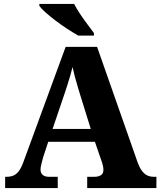

<svg xmlns="http://www.w3.org/2000/svg" viewBox="-20 -951 811 971"><path d="M6 0V-57H15Q33 -57 47.5 -63Q62 -69 74 -84Q86 -99 97 -128L312 -714H471L677 -127Q687 -101 698.5 -86Q710 -71 724.5 -64Q739 -57 756 -57H771V0H421V-57H460Q476 -57 489.5 -64.5Q503 -72 503 -92Q503 -101 501 -110Q499 -119 497 -126.5Q495 -134 493 -138L460 -234H224L198 -155Q196 -147 193 -136Q190 -125 187.5 -113.5Q185 -102 185 -93Q185 -76 196 -66.5Q207 -57 226 -57H272V0ZM246 -299H439L384 -476Q378 -497 371 -519.5Q364 -542 358 -565.5Q352 -589 347 -612Q342 -591 335 -567.5Q328 -544 321 -521.5Q314 -499 307 -479ZM376 -771Q351 -785 321 -804.5Q291 -824 262 -846Q233 -868 210.5 -888Q188 -908 179 -921V-931H355Q366 -909 384 -882Q402 -855 421.5 -829Q441 -803 455 -784V-771Z"/></svg>

Font: Noto Serif Tibetan ExtraBold
Style: Regular
Weight: 800
Version: Version 2.103